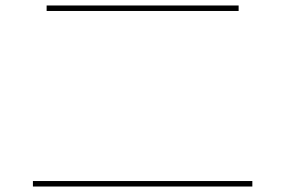

<svg xmlns="http://www.w3.org/2000/svg" viewBox="-20 -710 1040 700"><path d="M100 -50H900V-30H100ZM150 -690H850V-670H150Z"/></svg>

Font: Enso Thin
Style: Regular
Weight: 100
Designer: Coji Morishita
Foundry: UNDERFOREST DESIGN
Version: Version 1.000